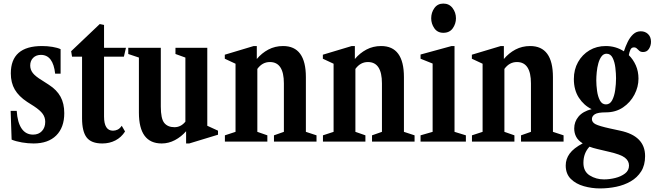

<svg xmlns="http://www.w3.org/2000/svg" viewBox="-20 -792 3662 1074"><path d="M167.5 10.5Q137 10.5 103 4.8Q69 -1 45 -11L39.5 -172H73.5Q77.5 -107.5 100.8 -73.2Q124 -39 165 -39Q196 -39 214.5 -58.8Q233 -78.5 233 -110.5Q233 -135.5 218.8 -155.2Q204.5 -175 170.5 -197.5L132 -222Q85 -253 62.8 -291Q40.5 -329 40.5 -381.5Q40.5 -534.5 215 -534.5Q245 -534.5 273.5 -529.8Q302 -525 319 -517V-380H288.5Q277 -485 209 -485Q182 -485 165.5 -468.5Q149 -452 149 -425.5Q149 -402 163.8 -383.2Q178.5 -364.5 215 -342.5L253 -318Q297.5 -289.5 318.5 -251.2Q339.5 -213 339.5 -159Q339.5 -79 294.5 -34.2Q249.5 10.5 167.5 10.5Z M552.5 10.5Q490.5 10.5 464.8 -23Q439 -56.5 439 -130.5V-475H383L378 -505.5L538 -657.5L562 -652.5V-524.5H684.5L673 -475H562V-140.5Q562 -61 612 -61Q625.5 -61 638 -67Q650.5 -73 661 -88.5L679.5 -56.5Q658.5 -23.5 625.5 -6.5Q592.5 10.5 552.5 10.5Z M884.5 10.5Q757 10.5 757 -162V-470L697.5 -490V-524.5H879.5V-196Q879.5 -128 899 -104.2Q918.5 -80.5 956 -80.5Q992 -80.5 1017 -111.5V-470L961.5 -490V-524.5H1139.5V-88.5L1199.5 -61V-38.5L1038.5 10.5H1021V-58Q994 -27 958.5 -8.2Q923 10.5 884.5 10.5Z M1238 0V-35L1297.5 -54.5V-435.5L1237.5 -463.5V-486L1399 -534.5H1416.5V-462Q1444 -495 1481.2 -514.8Q1518.5 -534.5 1563.5 -534.5Q1691 -534.5 1691 -360.5V-54.5L1750.5 -35V0H1512.5V-35L1568 -54.5V-325.5Q1568 -445 1489.5 -445Q1447.5 -445 1419.5 -406.5V-54.5L1475.5 -35V0Z M1786.5 0V-35L1846 -54.5V-435.5L1786 -463.5V-486L1947.5 -534.5H1965V-462Q1992.5 -495 2029.8 -514.8Q2067 -534.5 2112 -534.5Q2239.5 -534.5 2239.5 -360.5V-54.5L2299 -35V0H2061V-35L2116.5 -54.5V-325.5Q2116.5 -445 2038 -445Q1996 -445 1968 -406.5V-54.5L2024 -35V0Z M2460 -608.5Q2427 -608.5 2409.5 -634Q2392 -659.5 2392 -689.5Q2392 -722 2410 -747Q2428 -772 2460 -772Q2492.5 -772 2511.5 -747Q2530.5 -722 2530.5 -689.5Q2530.5 -659.5 2512.8 -634Q2495 -608.5 2460 -608.5ZM2332.5 0V-35L2400 -54.5V-436.5L2332.5 -463.5V-487L2506 -534.5H2522.5V-54.5L2586 -35V0Z M2620 0V-35L2679.5 -54.5V-435.5L2619.5 -463.5V-486L2781 -534.5H2798.5V-462Q2826 -495 2863.2 -514.8Q2900.5 -534.5 2945.5 -534.5Q3073 -534.5 3073 -360.5V-54.5L3132.5 -35V0H2894.5V-35L2950 -54.5V-325.5Q2950 -445 2871.5 -445Q2829.5 -445 2801.5 -406.5V-54.5L2857.5 -35V0Z M3369 -163.5Q3323.5 -163.5 3307.2 -152.8Q3291 -142 3291 -126Q3291 -107.5 3311.8 -97Q3332.5 -86.5 3391.5 -73.5L3449 -61Q3588.5 -31.5 3588.5 81Q3588.5 132 3566.5 166.8Q3544.5 201.5 3508 222.5Q3471.5 243.5 3426.8 252.8Q3382 262 3336 262Q3290 262 3245.8 249.5Q3201.5 237 3173 208.8Q3144.5 180.5 3144.5 133.5Q3144.5 97.5 3166.5 67.2Q3188.5 37 3239.5 10Q3214 -6 3203 -26.8Q3192 -47.5 3192 -73.5Q3192 -111 3216.2 -140Q3240.5 -169 3289.5 -181.5Q3246.5 -202 3218.2 -245.2Q3190 -288.5 3190 -350Q3190 -403 3213.5 -444.8Q3237 -486.5 3277.2 -510.5Q3317.5 -534.5 3368.5 -534.5Q3424.5 -534.5 3470 -505Q3478.5 -531.5 3491 -557.2Q3503.5 -583 3521.5 -600Q3539.5 -617 3564.5 -617Q3589 -617 3605.2 -601.2Q3621.5 -585.5 3621.5 -558.5Q3621.5 -537 3610.2 -519Q3599 -501 3577.5 -501Q3564 -501 3556.5 -507.5Q3549 -514 3542.5 -520.5Q3536 -527 3526 -527Q3512.5 -527 3506.5 -514Q3500.5 -501 3497.5 -483.5Q3522 -459.5 3536.8 -426Q3551.5 -392.5 3551.5 -352Q3551.5 -306 3528.8 -262.5Q3506 -219 3465 -191.2Q3424 -163.5 3369 -163.5ZM3369.5 -208Q3392 -208 3404.2 -231.2Q3416.5 -254.5 3421.2 -288.2Q3426 -322 3426 -354Q3426 -380.5 3422.2 -412.8Q3418.5 -445 3407 -468.2Q3395.5 -491.5 3373 -491.5Q3356 -491.5 3344.8 -476.5Q3333.5 -461.5 3327 -438Q3320.5 -414.5 3318 -388.8Q3315.5 -363 3315.5 -342Q3315.5 -315.5 3319.8 -284Q3324 -252.5 3335.8 -230.2Q3347.5 -208 3369.5 -208ZM3243.5 119Q3243.5 167.5 3279 189.5Q3314.5 211.5 3358.5 211.5Q3389.5 211.5 3421.8 203.5Q3454 195.5 3476.2 178.5Q3498.5 161.5 3498.5 134Q3498.5 108 3475.5 90Q3452.5 72 3386.5 57L3321 41.5Q3297 36 3277.5 28.5Q3243.5 64.5 3243.5 119Z"/></svg>

Font: Libre Caslon Condensed
Style: Bold
Weight: 700
Designer: Pablo Impallari, Rodrigo Fuenzalida, Katja Schimmel, Ertekin Erdin
Foundry: Pablo Impallari, Rodrigo Fuenzalida
Version: Version 2.000; ttfautohint (v1.8.4.7-5d5b);gftools[0.9.33]